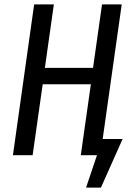

<svg xmlns="http://www.w3.org/2000/svg" viewBox="-20 -709 607 877"><path d="M449 -74H540L441 148H373L423 0H349L395 -324H175L129 0H39L136 -689H226L185 -399H405L446 -689H536Z"/></svg>

Font: Fira Sans Extra Condensed
Style: Italic
Weight: 400
Width: 3
Italic angle: -8°
Designer: Carrois Corporate & Edenspiekermann AG
Foundry: Carrois Corporate GbR & Edenspiekermann AG
Version: Version 4.203